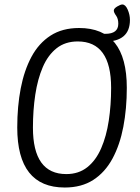

<svg xmlns="http://www.w3.org/2000/svg" viewBox="-20 -831 624 857"><path d="M269 6Q57 6 57 -262Q57 -356 72.5 -436.5Q88 -517 120.5 -577.5Q153 -638 205.5 -672Q258 -706 333 -706Q546 -706 546 -439Q546 -346 530.5 -265Q515 -184 482 -123Q449 -62 396.5 -28Q344 6 269 6ZM276 -54Q331 -54 369.5 -84.5Q408 -115 431.5 -169Q455 -223 465.5 -292.5Q476 -362 476 -439Q476 -646 327 -646Q271 -646 232.5 -615.5Q194 -585 171 -531.5Q148 -478 137.5 -408.5Q127 -339 127 -261Q127 -54 276 -54ZM425 -645 429 -680H450Q508 -680 508 -725Q508 -748 498 -761.5Q488 -775 488 -784Q488 -793 503 -802Q518 -811 526 -811Q540 -811 550 -788Q560 -765 560 -742Q560 -645 446 -645Z"/></svg>

Font: Asap Condensed Condensed Light
Style: Italic
Weight: 300
Width: 3
Italic angle: -6°
Designer: Pablo Cosgaya
Foundry: Omnibus-Type
Version: Version 3.001; ttfautohint (v1.8.4.7-5d5b)